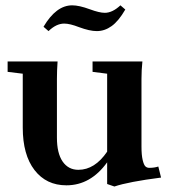

<svg xmlns="http://www.w3.org/2000/svg" viewBox="-20 -677 627 713"><path d="M339.4 -561.5Q313 -561.5 273.4 -576.2Q239.7 -589.4 218.3 -589.4Q189 -589.4 160.2 -561.5L141.6 -577.6Q188.5 -657.2 248 -657.2Q273.9 -657.2 313.5 -642.6Q349.1 -629.4 369.1 -629.4Q397.5 -629.4 427.2 -657.2L445.3 -641.6Q420.4 -598.6 394.5 -580.1Q368.7 -561.5 339.4 -561.5ZM226.6 11.2Q151.9 11.2 108.2 -45.4Q64.5 -102.1 64.5 -203.1V-403.3L8.3 -410.2V-448.7H193.8Q191.4 -414.6 191.4 -383.8V-166Q191.4 -107.9 212.6 -77.1Q233.9 -46.4 271 -46.4Q332 -46.4 377.9 -113.8V-403.3L323.7 -410.2V-448.7H508.8Q505.4 -417 505.4 -383.8V-132.8Q505.4 -101.1 509.8 -82.8Q514.2 -64.5 520 -59.1Q525.9 -53.7 534.2 -53.7Q553.2 -53.7 567.9 -58.6L578.1 -17.6Q457 -2 404.8 15.6L377.9 6.3V-74.2Q316.4 11.2 226.6 11.2Z"/></svg>

Font: Elstob 8pt
Style: Bold
Weight: 700
Designer: Peter S. Baker
Version: Version 1.015